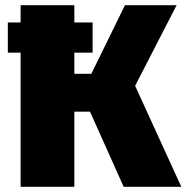

<svg xmlns="http://www.w3.org/2000/svg" viewBox="-20 -716 715 736"><path d="M675 0H454L325 -288H265V0H59V-514H10V-630H59V-696H265V-630H335V-514H265V-433H330L459 -696H657L498 -387Z"/></svg>

Font: Trujillo Black
Style: Regular
Weight: 900
Designer: Fira Sans original fonts by bBox Type GmbH, Carrois Corporate GbR, & Edenspiekermann AG / Changes by Cristiano Sobral
Foundry: Fira Sans original fonts by bBox Type GmbH, Carrois Corporate GbR, & Edenspiekermann AG / Changes by Cristiano Sobral
Version: Version 4.301;July 28, 2020;FontCreator 13.0.0.2655 64-bit